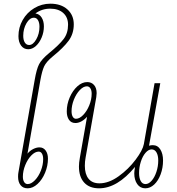

<svg xmlns="http://www.w3.org/2000/svg" viewBox="-20 -1011 959 1041"><path d="M380 -879Q380 -828 352 -790Q324 -752 266 -705Q231 -676 219.5 -651.5Q208 -627 199 -577L129 -178Q142 -194 160 -203Q178 -212 194 -212Q215 -212 227.5 -195Q240 -178 240 -151Q240 -112 224.5 -74.5Q209 -37 183.5 -13.5Q158 10 130 10Q105 10 91.5 -7Q78 -24 78 -53Q78 -68 80 -77L168 -577Q178 -636 192 -663Q206 -690 246 -723Q301 -768 325 -799.5Q349 -831 349 -877Q349 -917 323 -940.5Q297 -964 252 -964Q207 -964 172 -938Q194 -935 206 -915.5Q218 -896 218 -868Q218 -837 206 -808Q194 -779 174.5 -761.5Q155 -744 133 -744Q109 -744 94.5 -763.5Q80 -783 80 -815Q80 -862 103 -902.5Q126 -943 166 -967Q206 -991 253 -991Q311 -991 345.5 -960Q380 -929 380 -879ZM164 -915Q141 -915 123.5 -885Q106 -855 106 -817Q106 -794 114.5 -780.5Q123 -767 138 -767Q159 -767 176.5 -797.5Q194 -828 194 -866Q194 -888 186 -901.5Q178 -915 164 -915ZM104 -53Q104 -35 111 -24Q118 -13 130 -13Q149 -13 169 -33.5Q189 -54 201.5 -85.5Q214 -117 214 -148Q214 -167 207.5 -178Q201 -189 190 -189Q170 -189 150 -168.5Q130 -148 117 -116Q104 -84 104 -53Z M864 -141Q864 -101 851 -66Q838 -31 816 -10.5Q794 10 768 10Q740 10 724 -13Q708 -36 708 -71Q708 -82 712 -106Q616 10 517 10Q465 10 436.5 -21Q408 -52 408 -108Q408 -128 413 -156L452 -378Q438 -362 421.5 -353Q405 -344 389 -344Q366 -344 354 -361.5Q342 -379 342 -407Q342 -446 358 -483Q374 -520 399.5 -543Q425 -566 453 -566Q476 -566 490 -550Q504 -534 504 -506Q504 -500 502 -484L444 -156Q440 -135 440 -112Q440 -67 460 -42Q480 -17 519 -17Q570 -17 623.5 -55.5Q677 -94 715.5 -145.5Q754 -197 760 -230L818 -560H849L788 -221Q799 -224 808 -224Q835 -224 849.5 -200.5Q864 -177 864 -141ZM477 -503Q477 -521 470 -532Q463 -543 451 -543Q432 -543 412.5 -522.5Q393 -502 380.5 -470.5Q368 -439 368 -408Q368 -389 374.5 -378Q381 -367 392 -367Q411 -367 431 -387.5Q451 -408 464 -440Q477 -472 477 -503ZM838 -141Q838 -168 828.5 -184.5Q819 -201 802 -201Q785 -201 769 -182.5Q753 -164 743.5 -134Q734 -104 734 -73Q734 -46 743 -29.5Q752 -13 769 -13Q786 -13 802 -31Q818 -49 828 -79Q838 -109 838 -141Z"/></svg>

Font: KoHo ExtraLight
Style: Italic
Weight: 275
Italic angle: -10°
Version: Version 1.000; ttfautohint (v1.6)